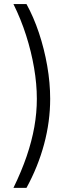

<svg xmlns="http://www.w3.org/2000/svg" viewBox="-20 -790 367 949"><path d="M46.4 138.7Q86.4 56.6 111.8 -17.8Q137.2 -92.3 149.7 -162.6Q162.1 -232.9 162.1 -301.3Q162.1 -375 148.4 -454.8Q134.8 -534.7 109.1 -615Q83.5 -695.3 46.4 -770H110.8Q146 -706.5 172.4 -627.7Q198.7 -548.8 213.4 -464.6Q228 -380.4 228 -301.3Q228 -189.5 198 -77.6Q168 34.2 110.8 138.7Z"/></svg>

Font: Inter 20pt Light
Style: Regular
Weight: 300
Version: Version 4.001;git-66647c0bb